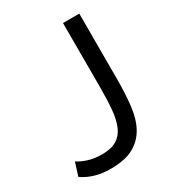

<svg xmlns="http://www.w3.org/2000/svg" viewBox="-175 -810 835 922"><g transform="rotate(-30 242.5 -349.5)"><path d="M12.2 -33.2 35.2 -106Q55.2 -91.8 89.1 -80.8Q123 -69.8 166 -69.8Q216.8 -69.8 246.8 -87.9Q276.9 -106 292.5 -141.4Q308.1 -176.8 313 -228.8Q317.9 -280.8 317.9 -349.1V-710H408.2V-349.1Q408.2 -268.1 400.6 -201.4Q393.1 -134.8 367.4 -87.9Q341.8 -41 294.4 -14.9Q247.1 11.2 166 11.2Q76.2 11.2 12.2 -33.2Z"/></g></svg>

Font: Raleway Medium
Style: Regular
Weight: 500
Designer: Matt McInerney, Pablo Impallari, Rodrigo Fuenzalida
Foundry: Matt McInerney, Pablo Impallari, Rodrigo Fuenzalida
Version: Version 3.000g; ttfautohint (v1.5) -l 8 -r 28 -G 28 -x 14 -D